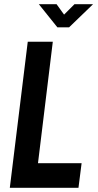

<svg xmlns="http://www.w3.org/2000/svg" viewBox="-20 -900 471 920"><path d="M356 0H27L113 -700H233L162 -118H371ZM255 -769 166 -880H251L287 -830L337 -880H426L311 -769Z"/></svg>

Font: Kulim Park
Style: Bold Italic
Weight: 700
Italic angle: -8°
Designer: Noponies / Dale Sattler
Foundry: Noponies
Version: Version 1.000; ttfautohint (v1.8.3)